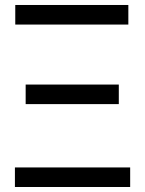

<svg xmlns="http://www.w3.org/2000/svg" viewBox="-20 -747 580 767"><path d="M39.6 0V-78.1H500V0ZM82.5 -331.1V-409.2H454.6V-331.1ZM41 -648.9V-727.1H492.7V-648.9Z"/></svg>

Font: Sahel VF Regular
Style: Regular
Weight: 400
Foundry: Saber Rastikerdar (saber.rastikerdar@gmail.com)
Version: Version 3.4.0